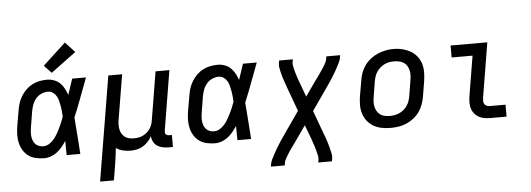

<svg xmlns="http://www.w3.org/2000/svg" viewBox="-58 -963 3716 1344"><g transform="rotate(-5 1800.0 -290.5)"><path d="M221 8Q191 8 162 1.5Q133 -5 110.5 -21Q88 -37 73 -61.5Q58 -86 51.5 -113.5Q45 -141 45.5 -171Q46 -201 51 -231L70 -341Q74 -367 82 -392Q90 -417 104.5 -440.5Q119 -464 139 -483.5Q159 -503 183.5 -515.5Q208 -528 234 -533Q260 -538 286 -538Q312 -538 336 -529Q360 -520 377.5 -503Q395 -486 406.5 -464Q418 -442 426 -419Q435 -446 444.5 -474Q454 -502 463 -530H560Q534 -462 508.5 -393Q483 -324 455 -257Q461 -193 465 -128.5Q469 -64 474 0H378Q377 -25 377 -50Q377 -75 377 -100Q363 -79 347 -59.5Q331 -40 311 -24.5Q291 -9 267.5 -0.5Q244 8 221 8ZM221 -76Q242 -76 261 -87.5Q280 -99 294.5 -116Q309 -133 320 -152Q331 -171 340.5 -190.5Q350 -210 358.5 -230Q367 -250 374 -270Q373 -289 371.5 -308Q370 -327 366.5 -345.5Q363 -364 358.5 -382.5Q354 -401 345 -416.5Q336 -432 320.5 -443Q305 -454 286 -454Q263 -454 240 -444Q217 -434 201 -415Q185 -396 176.5 -373Q168 -350 164 -327L146 -217Q143 -201 142 -185Q141 -169 142.5 -153.5Q144 -138 149.5 -123.5Q155 -109 165 -98Q175 -87 190 -81.5Q205 -76 221 -76ZM324 -583 273 -637 434 -786 501 -714Z M595 205 717 -530H814L762 -217Q759 -200 758.5 -182.5Q758 -165 761 -149Q764 -133 772 -118.5Q780 -104 793 -94Q806 -84 822.5 -80Q839 -76 856 -76Q872 -76 888 -78.5Q904 -81 919 -88Q934 -95 947.5 -106Q961 -117 970.5 -131Q980 -145 985.5 -160.5Q991 -176 993 -192L1049 -530H1146L1077 -111Q1076 -104 1076.5 -97Q1077 -90 1081.5 -85Q1086 -80 1092.5 -78Q1099 -76 1106 -76H1124V8H1092Q1071 8 1050.5 3.5Q1030 -1 1013.5 -12Q997 -23 987.5 -41.5Q978 -60 977 -81Q966 -60 949.5 -42.5Q933 -25 913 -13Q893 -1 870.5 3.5Q848 8 826 8Q799 8 772.5 1.5Q746 -5 725 -20Q722 11 718 41.5Q714 72 709 102L692 205Z M1421 8Q1391 8 1362 1.5Q1333 -5 1310.5 -21Q1288 -37 1273 -61.5Q1258 -86 1251.5 -113.5Q1245 -141 1245.5 -171Q1246 -201 1251 -231L1270 -341Q1274 -367 1282 -392Q1290 -417 1304.5 -440.5Q1319 -464 1339 -483.5Q1359 -503 1383.5 -515.5Q1408 -528 1434 -533Q1460 -538 1486 -538Q1512 -538 1536 -529Q1560 -520 1577.5 -503Q1595 -486 1606.5 -464Q1618 -442 1626 -419Q1635 -446 1644.5 -474Q1654 -502 1663 -530H1760Q1734 -462 1708.5 -393Q1683 -324 1655 -257Q1661 -193 1665 -128.5Q1669 -64 1674 0H1578Q1577 -25 1577 -50Q1577 -75 1577 -100Q1563 -79 1547 -59.5Q1531 -40 1511 -24.5Q1491 -9 1467.5 -0.5Q1444 8 1421 8ZM1421 -76Q1442 -76 1461 -87.5Q1480 -99 1494.5 -116Q1509 -133 1520 -152Q1531 -171 1540.5 -190.5Q1550 -210 1558.5 -230Q1567 -250 1574 -270Q1573 -289 1571.5 -308Q1570 -327 1566.5 -345.5Q1563 -364 1558.5 -382.5Q1554 -401 1545 -416.5Q1536 -432 1520.5 -443Q1505 -454 1486 -454Q1463 -454 1440 -444Q1417 -434 1401 -415Q1385 -396 1376.5 -373Q1368 -350 1364 -327L1346 -217Q1343 -201 1342 -185Q1341 -169 1342.5 -153.5Q1344 -138 1349.5 -123.5Q1355 -109 1365 -98Q1375 -87 1390 -81.5Q1405 -76 1421 -76Z M1795 205 1798 187Q1801 170 1809 154Q1817 138 1825.5 122Q1834 106 1843 90.5Q1852 75 1861.5 60Q1871 45 1880.5 30Q1890 15 1901 0L2018 -168L1957 -334Q1952 -349 1947 -363Q1942 -377 1937 -391.5Q1932 -406 1928 -420.5Q1924 -435 1920.5 -450Q1917 -465 1914 -480.5Q1911 -496 1914 -512L1917 -530H2014L2010 -512Q2008 -498 2010.5 -485.5Q2013 -473 2016 -460.5Q2019 -448 2022.5 -435.5Q2026 -423 2030 -411Q2034 -399 2038 -387Q2042 -375 2047 -363L2084 -262L2162 -373Q2164 -375 2165.5 -377Q2167 -379 2168 -382Q2170 -383 2171.5 -385Q2173 -387 2174 -389V-390Q2174 -390 2174 -390Q2174 -390 2174 -390H2175Q2182 -400 2188.5 -409.5Q2195 -419 2202 -429Q2209 -439 2215.5 -449Q2222 -459 2228 -469Q2234 -479 2239 -489.5Q2244 -500 2246 -512L2249 -530H2346L2343 -512Q2340 -495 2332 -479Q2324 -463 2315.5 -447Q2307 -431 2298 -415.5Q2289 -400 2279.5 -385Q2270 -370 2260.5 -355Q2251 -340 2240 -325L2123 -157L2184 9Q2190 24 2195 38Q2200 52 2204.5 66.5Q2209 81 2213 95.5Q2217 110 2220.5 125Q2224 140 2227 155.5Q2230 171 2227 187L2224 205H2128L2131 187Q2133 173 2130.5 160.5Q2128 148 2125 135.5Q2122 123 2118.5 110.5Q2115 98 2111 86Q2107 74 2103 62Q2099 50 2095 38L2057 -63L1979 48Q1978 50 1976.5 52Q1975 54 1973 57Q1971 58 1970 60Q1969 62 1967 64V65Q1967 65 1967 65Q1967 65 1967 65Q1960 75 1953 84.5Q1946 94 1939 104Q1932 114 1926 124Q1920 134 1914 144Q1908 154 1902.5 164.5Q1897 175 1895 187L1892 205Z M2654 8Q2622 8 2591.5 2Q2561 -4 2535.5 -18.5Q2510 -33 2491.5 -56Q2473 -79 2463.5 -108Q2454 -137 2454 -168.5Q2454 -200 2459 -231L2478 -341Q2482 -369 2492 -396Q2502 -423 2519.5 -447Q2537 -471 2560.5 -489Q2584 -507 2611 -518.5Q2638 -530 2666 -535.5Q2694 -541 2722 -541Q2754 -541 2784 -533.5Q2814 -526 2839.5 -511.5Q2865 -497 2884 -474Q2903 -451 2912 -422.5Q2921 -394 2921 -362Q2921 -330 2916 -299L2898 -189Q2893 -161 2883 -134Q2873 -107 2856 -83.5Q2839 -60 2815 -41.5Q2791 -23 2764 -11.5Q2737 0 2709 4Q2681 8 2654 8ZM2655 -76Q2673 -76 2690 -79Q2707 -82 2723.5 -89.5Q2740 -97 2754.5 -109.5Q2769 -122 2779 -137Q2789 -152 2794.5 -169Q2800 -186 2803 -203L2821 -313Q2824 -331 2824.5 -349Q2825 -367 2821 -383.5Q2817 -400 2808 -414.5Q2799 -429 2784.5 -438Q2770 -447 2753 -450.5Q2736 -454 2718 -454Q2700 -454 2683 -451Q2666 -448 2650 -440Q2634 -432 2620 -420Q2606 -408 2596 -393Q2586 -378 2580.5 -361Q2575 -344 2572 -327L2554 -217Q2551 -200 2550.5 -182Q2550 -164 2554 -147.5Q2558 -131 2567 -116.5Q2576 -102 2589.5 -92.5Q2603 -83 2620.5 -79.5Q2638 -76 2655 -76Z M3357 0Q3335 0 3314 -3.5Q3293 -7 3275.5 -16.5Q3258 -26 3244.5 -42Q3231 -58 3225 -77.5Q3219 -97 3219 -118.5Q3219 -140 3222 -162L3269 -446H3122V-530H3380L3317 -148Q3315 -136 3315 -124.5Q3315 -113 3320 -103.5Q3325 -94 3335.5 -89Q3346 -84 3357 -84H3469V0Z"/></g></svg>

Font: Iosevka Curly Medium Extended
Style: Italic
Weight: 500
Width: 7
Italic angle: -9°
Monospace: yes
Designer: Belleve Invis
Foundry: Belleve Invis
Version: Version 11.1.0; ttfautohint (v1.8.3)